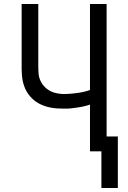

<svg xmlns="http://www.w3.org/2000/svg" viewBox="-20 -755 640 958"><path d="M486 183V0H429V-233Q420 -230 411 -227.5Q402 -225 392.5 -223Q383 -221 373 -219.5Q363 -218 351.5 -216.5Q340 -215 331.5 -214Q323 -213 317 -213H300Q283 -213 266.5 -214Q250 -215 233.5 -218Q217 -221 201.5 -226.5Q186 -232 171.5 -240Q157 -248 144.5 -259.5Q132 -271 122 -284.5Q112 -298 105.5 -313Q99 -328 95 -344Q91 -360 89.5 -379.5Q88 -399 88 -411V-735H171V-425Q171 -415 171.5 -404.5Q172 -394 173 -383.5Q174 -373 177.5 -363Q181 -353 186 -344Q191 -335 198 -327Q205 -319 213 -312.5Q221 -306 230.5 -301Q240 -296 250 -293Q260 -290 272 -288Q284 -286 291 -286H300Q310 -286 319.5 -286.5Q329 -287 338.5 -288Q348 -289 358 -290Q368 -291 379 -293Q390 -295 398.5 -297Q407 -299 414 -301L429 -306V-735H512V-74H568V183Z"/></svg>

Font: R Plex Mono
Style: Regular
Weight: 400
Monospace: yes
Designer: Belleve Invis
Foundry: Belleve Invis
Version: Version 31.8.0